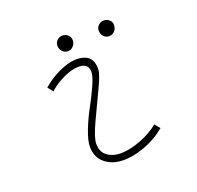

<svg xmlns="http://www.w3.org/2000/svg" viewBox="-105 -665 810 791"><g transform="rotate(-20 300.0 -269.5)"><path d="M270 -496.6Q260.7 -485.8 246.1 -485.8Q231.9 -485.4 222.2 -495.8Q212.4 -506.3 212.4 -521Q212.4 -535.2 222.2 -544.7Q231.9 -554.2 246.1 -554.2Q260.3 -554.2 270.3 -544.4Q280.3 -534.7 279.8 -521Q278.8 -505.4 270 -496.6ZM451.2 -496.6Q441.9 -485.8 427.2 -485.8Q413.1 -485.4 403.6 -495.6Q394 -505.9 393.6 -521Q393.1 -534.7 403.1 -544.4Q413.1 -554.2 427.2 -554.2Q441.9 -554.2 451.9 -544.4Q461.9 -534.7 460.9 -521Q460.4 -506.3 451.2 -496.6ZM114.3 -374Q158.7 -412.1 210.9 -431.4Q263.2 -450.7 301.5 -437Q339.8 -423.3 337.4 -370.6Q336.4 -350.1 308.3 -291.7Q280.3 -233.4 252.4 -173.3Q224.6 -113.3 224.6 -87.4Q224.1 -50.3 250.2 -32.2Q276.4 -14.2 314.7 -16.1Q353 -18.1 397.2 -35.2Q441.4 -52.2 476.6 -80.6L495.6 -57.6Q452.1 -21.5 399.2 -2.7Q346.2 16.1 301.8 14.4Q257.3 12.7 226.8 -12.7Q196.3 -38.1 195.8 -84Q195.8 -110.8 212.4 -153.8Q229 -196.8 249.5 -234.1Q270 -271.5 287.8 -310.3Q305.7 -349.1 307.1 -368.2Q310.1 -409.2 268.1 -410.6Q227.5 -411.6 174.3 -380.9Q148.9 -366.2 133.3 -350.6Z"/></g></svg>

Font: Compagnon Light Italic
Style: Regular
Weight: 400
Italic angle: -12°
Designer: Valentin Papon
Foundry: Velvetyne Type Foundry
Version: Version 1.000;PS 001.000;hotconv 1.0.88;makeotf.lib2.5.64775